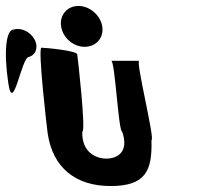

<svg xmlns="http://www.w3.org/2000/svg" viewBox="-26 -932 752 644"><path d="M2 -652C18 -546 46 -741 71 -741C95 -748 104 -776 89 -801C75 -826 45 -840 20 -833C-6 -833 -14 -758 2 -652ZM134 -484C151 -370 227 -308 345 -308C463 -308 485 -360 482 -462C495 -462 428 -728 441 -728H347C360 -728 371 -490 384 -490C408 -420 365 -400 331 -400C297 -400 248 -420 250 -490C263 -490 235 -738 233 -750C231 -762 126 -772 113 -772C100 -772 132 -496 134 -484ZM179 -843C185 -805 220 -775 258 -775C296 -775 323 -805 317 -843C311 -881 275 -912 237 -912C199 -912 173 -881 179 -843Z"/></svg>

Font: Ampere
Style: SCRevIta
Weight: 400
Version: Version 1